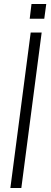

<svg xmlns="http://www.w3.org/2000/svg" viewBox="-20 -943 257 963"><path d="M87 0H32L134 -780H189ZM202 -849H129L138 -923H212Z"/></svg>

Font: Tanohe Sans Light
Style: Italic
Weight: 300
Designer: Village Type and Design LLC & Cristiano Sobral
Foundry: Cooper Hewitt Smithsonian Design Museum
Version: Version 1.00;September 29, 2021;FontCreator 13.0.0.2655 64-b